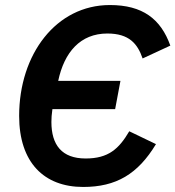

<svg xmlns="http://www.w3.org/2000/svg" viewBox="-20 -730 696 762"><path d="M310 12C441 12 527 -39 599 -158L493 -209C452 -139 410 -101 320 -101C225 -101 184 -155 184 -246C184 -260 185 -277 188 -297H437L458 -409H211C235 -523 299 -597 406 -597C493 -597 526 -556 546 -498L656 -549C618 -655 546 -710 416 -710C203 -710 56 -515 56 -270C56 -85 155 12 310 12Z"/></svg>

Font: Braiins Sans SemiBold
Style: Italic
Weight: 600
Italic angle: -11.31°
Designer: Mike Abbink, Paul van der Laan, Pieter van Rosmalen, Jiri Chlebus, Lubos Buracinsky
Foundry: Bold Monday, Sudetype
Version: Version 1.000;hotconv 1.0.109;makeotfexe 2.5.65596